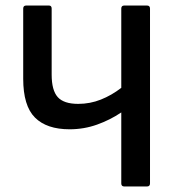

<svg xmlns="http://www.w3.org/2000/svg" viewBox="-20 -675 635 695"><path d="M232 -207Q149 -207 106.5 -249.5Q64 -292 64 -390V-644Q64 -655 75 -655H157Q167 -655 167 -644V-405Q167 -348 189 -323.5Q211 -299 263 -299Q306 -299 345 -314.5Q384 -330 419 -357V-644Q419 -655 430 -655H512Q523 -655 523 -644V-11Q523 0 512 0H430Q419 0 419 -11V-268Q379 -241 331.5 -224Q284 -207 232 -207Z"/></svg>

Font: Sofia Sans Extra Cond
Style: Bold
Weight: 700
Width: 1
Designer: Botio Nikoltchev, Ani Petrova
Foundry: lettersoup
Version: Version 4.100; ttfautohint (v1.8.3)